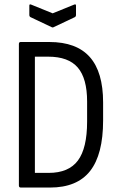

<svg xmlns="http://www.w3.org/2000/svg" viewBox="-20 -844 532 864"><path d="M74 0Q65 0 65 -9V-646Q65 -655 73 -655H202Q324 -655 384 -587.5Q444 -520 444 -383V-302Q444 -149 385.5 -74.5Q327 0 205 0ZM137 -66H199Q289 -66 330.5 -121.5Q372 -177 372 -297V-387Q372 -491 330 -540Q288 -589 197 -589H137ZM212 -722 117 -767Q112 -770 112 -777V-819Q112 -827 121 -823L217 -784L313 -823Q322 -827 322 -819V-777Q322 -770 317 -767L222 -722Q217 -719 212 -722Z"/></svg>

Font: Sofia Sans Condensed
Style: Regular
Weight: 400
Designer: Botio Nikoltchev, Ani Petrova
Foundry: lettersoup
Version: Version 4.100